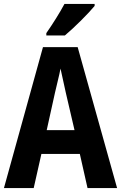

<svg xmlns="http://www.w3.org/2000/svg" viewBox="-20 -1020 614 974"><path d="M460 -990V-1000H307C283 -955 249 -901 215 -852V-840H309C357 -880 430 -953 460 -990ZM424 -66H574L374 -781H198L0 -66H151L190 -239H385ZM314 -549 358 -360H217L259 -550C265 -578 281 -639 287 -672C295 -634 304 -594 314 -549Z"/></svg>

Font: Noto Sans Malayalam UI Condensed
Style: Bold
Weight: 700
Width: 3
Designer: Jelle Bosma - Monotype Design Team
Foundry: Monotype Imaging Inc.
Version: Version 2.104